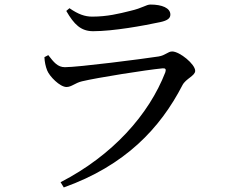

<svg xmlns="http://www.w3.org/2000/svg" viewBox="-20 -773 1040 843"><path d="M175 -522C176 -501 180 -482 187 -464C197 -438 243 -391 272 -391C294 -391 310 -409 340 -416C407 -432 621 -466 694 -473C707 -474 710 -469 706 -456C634 -270 475 -91 246 27L260 50C529 -46 683 -209 781 -399C796 -428 837 -440 837 -462C837 -491 769 -547 736 -547C717 -547 707 -530 676 -525C605 -514 324 -478 265 -478C233 -478 216 -500 192 -531ZM684 -676C716 -683 728 -693 728 -709C728 -738 691 -753 641 -753C621 -753 608 -738 551 -725C503 -713 451 -700 385 -700C353 -700 324 -710 285 -737L271 -725C305 -666 335 -636 389 -636C478 -636 609 -660 684 -676Z"/></svg>

Font: Noto Serif KR Medium
Style: Regular
Weight: 500
Designer: Ryoko NISHIZUKA 西塚涼子 (kana & ideographs); Frank Grießhammer (Latin, Greek & Cyrillic); Wenlong ZHANG 张文龙 (bopomofo); San
Foundry: Adobe
Version: Version 2.001;hotconv 1.1.0;makeotfexe 2.6.0